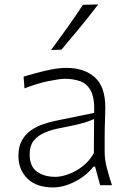

<svg xmlns="http://www.w3.org/2000/svg" viewBox="-20 -820 571 850"><path d="M214.8 9.8Q141.6 9.8 101.6 -29.3Q61.5 -68.4 61.5 -130.4Q61.5 -170.9 76.9 -198.2Q92.3 -225.6 116.7 -242.7Q141.1 -259.8 169.4 -269.5Q197.8 -279.3 223.6 -284.7L397 -320.3Q399.4 -385.3 382.3 -417.5Q365.2 -449.7 335 -460.4Q304.7 -471.2 267.6 -471.2Q245.6 -471.2 195.6 -461.2Q145.5 -451.2 88.4 -428.7L84.5 -481Q107.9 -487.8 140.9 -496.8Q173.8 -505.9 209 -512.7Q244.1 -519.5 273.9 -519.5Q353 -519.5 399.7 -477.8Q446.3 -436 446.3 -343.3Q446.3 -320.8 444.8 -286.1Q443.4 -251.5 443.4 -216.8V-146Q443.4 -114.3 452.6 -78.1Q461.9 -42 475.6 0H423.3L400.9 -82.5H394Q361.3 -41 311.3 -15.6Q261.2 9.8 214.8 9.8ZM225.6 -37.1Q250.5 -37.1 282.7 -48.6Q314.9 -60.1 345.5 -83.5Q376 -106.9 395.5 -142.6L396.5 -293Q387.2 -288.6 371.8 -283Q356.4 -277.3 326.7 -270Q296.9 -262.7 243.2 -252.4Q208 -245.6 178 -232.9Q147.9 -220.2 129.6 -197.5Q111.3 -174.8 111.3 -137.7Q111.3 -83 143.6 -60.1Q175.8 -37.1 225.6 -37.1ZM206.1 -598.6Q243.2 -648.9 278.8 -698.7Q314.5 -748.5 347.2 -798.8L414.6 -800.3Q376 -749 335 -699.5Q293.9 -649.9 252 -600.1Z"/></svg>

Font: Pinar-FD Light
Style: Regular
Weight: 300
Designer: Amin Abedi
Version: Version 2.000